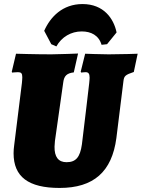

<svg xmlns="http://www.w3.org/2000/svg" viewBox="-20 -915 699 947"><path d="M383 -760C429 -760 467 -741 481 -694L508 -697L555 -755C541 -823 492 -895 387 -895C288 -895 228 -831 198 -763L233 -697L258 -686C284 -733 331 -760 383 -760ZM251 -220 292 -509C296 -541 310 -554 344 -558L365 -651C365 -651 271 -647 233 -647C155 -647 59 -650 59 -650L38 -561L40 -557C40 -557 58 -559 68 -559C84 -559 90 -554 90 -534C90 -526 89 -517 88 -505L50 -199C48 -185 47 -172 47 -159C47 -43 120 12 274 12C442 12 532 -68 554 -234L589 -516C592 -540 598 -546 640 -560L659 -650C659 -650 577 -647 516 -647C481 -647 400 -650 400 -650L378 -561L381 -557C381 -557 393 -559 402 -559C416 -559 422 -552 422 -532C422 -525 421 -516 420 -505C420 -505 392 -265 384 -203C375 -139 354 -115 308 -115C268 -115 248 -141 249 -192C249 -198 250 -211 251 -220Z"/></svg>

Font: Alegreya SC Black
Style: Italic
Weight: 900
Italic angle: -7°
Designer: Juan Pablo del Peral
Foundry: Huerta Tipografica
Version: Version 2.007;PS 002.007;hotconv 1.0.88;makeotf.lib2.5.64775